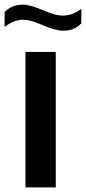

<svg xmlns="http://www.w3.org/2000/svg" viewBox="-25 -791 374 836"><path d="M329.1 -752.9V-689.9Q300.8 -657.2 249 -657.2Q216.3 -657.2 159.2 -682.1Q106.4 -705.1 77.6 -705.1Q35.6 -705.1 -4.9 -674.3V-738.3Q26.4 -771 76.2 -771Q104.5 -771 166 -745.1Q216.8 -723.1 247.1 -723.1Q293 -723.1 329.1 -752.9ZM85.9 24.9V-564.9H217.8V24.9Z"/></svg>

Font: FORM UDPGothic
Style: Bold
Weight: 700
Foundry: Pronama LLC
Version: Version 1.051